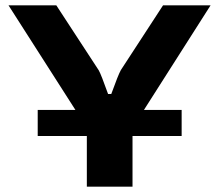

<svg xmlns="http://www.w3.org/2000/svg" viewBox="-20 -515 824 723"><path d="M522 -101H664V-3H479V188H307V-3H122V-101H264L12 -495H192L352 -250Q361 -234 387 -161H399Q425 -233 435 -251L594 -495H773Z"/></svg>

Font: Exo 2 Expanded
Style: Bold
Weight: 700
Width: 7
Designer: Natanael Gama
Version: Version 1.001;PS 001.001;hotconv 1.0.70;makeotf.lib2.5.58329